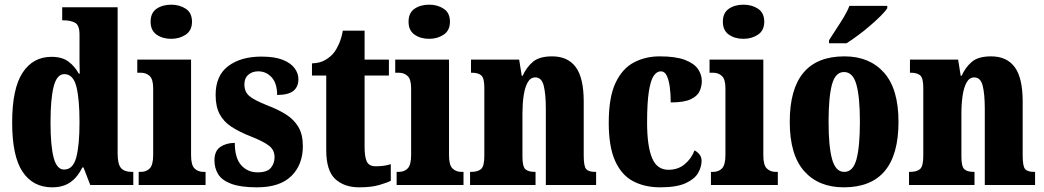

<svg xmlns="http://www.w3.org/2000/svg" viewBox="-20 -791 4466 821"><path d="M203 10Q121 10 76.5 -56.5Q32 -123 32 -267Q32 -412 76.5 -480Q121 -548 200 -548Q246 -548 273 -527.5Q300 -507 317 -476H321Q320 -499 320 -529Q320 -559 320 -588V-643Q320 -684 300.5 -694Q281 -704 254 -704H246V-760H483V-135Q483 -89 497.5 -72.5Q512 -56 543 -56H550V0H366L337 -75H332Q313 -35 282 -12.5Q251 10 203 10ZM254 -66Q292 -66 306 -117.5Q320 -169 320 -269Q320 -368 306.5 -421Q293 -474 255 -474Q223 -474 209.5 -421Q196 -368 196 -268Q196 -167 209.5 -116.5Q223 -66 254 -66Z M712 -625Q675 -625 649.5 -643Q624 -661 624 -698Q624 -736 649.5 -753.5Q675 -771 712 -771Q748 -771 774.5 -753.5Q801 -736 801 -698Q801 -661 774.5 -643Q748 -625 712 -625ZM573 0V-56H582Q606 -56 620.5 -71Q635 -86 635 -129V-413Q635 -452 620 -466Q605 -480 582 -480H567V-536H797V-127Q797 -85 812 -70.5Q827 -56 850 -56H859V0Z M1079 10Q1009 10 969 -5Q929 -20 913 -46Q897 -72 897 -105Q897 -146 922.5 -163Q948 -180 984 -180Q984 -115 1011.5 -84.5Q1039 -54 1081 -54Q1122 -54 1138 -73Q1154 -92 1154 -119Q1154 -150 1129.5 -168.5Q1105 -187 1054 -207Q1003 -227 969.5 -249Q936 -271 919 -303.5Q902 -336 902 -385Q902 -468 956 -508.5Q1010 -549 1098 -549Q1155 -549 1189.5 -535Q1224 -521 1240 -499Q1256 -477 1256 -453Q1256 -419 1234 -402Q1212 -385 1165 -385Q1165 -435 1141.5 -460.5Q1118 -486 1084 -486Q1059 -486 1042 -471.5Q1025 -457 1025 -430Q1025 -399 1045.5 -381Q1066 -363 1124 -340Q1169 -323 1203 -301.5Q1237 -280 1256 -248Q1275 -216 1275 -166Q1275 -87 1226 -38.5Q1177 10 1079 10Z M1516 10Q1452 10 1413.5 -25.5Q1375 -61 1375 -149V-468H1314V-520Q1349 -521 1372.5 -535.5Q1396 -550 1408 -566Q1419 -580 1429.5 -603.5Q1440 -627 1446 -660H1539V-536H1643V-468H1539V-163Q1539 -120 1548.5 -100Q1558 -80 1587 -80Q1624 -80 1651 -89V-18Q1636 -10 1602 0Q1568 10 1516 10Z M1815 -625Q1778 -625 1752.5 -643Q1727 -661 1727 -698Q1727 -736 1752.5 -753.5Q1778 -771 1815 -771Q1851 -771 1877.5 -753.5Q1904 -736 1904 -698Q1904 -661 1877.5 -643Q1851 -625 1815 -625ZM1676 0V-56H1685Q1709 -56 1723.5 -71Q1738 -86 1738 -129V-413Q1738 -452 1723 -466Q1708 -480 1685 -480H1670V-536H1900V-127Q1900 -85 1915 -70.5Q1930 -56 1953 -56H1962V0Z M1990 0V-56H1994Q2023 -56 2037 -68Q2051 -80 2051 -124V-416Q2051 -457 2038 -468.5Q2025 -480 1998 -480H1994V-536H2200L2211 -467H2215Q2231 -503 2258.5 -526.5Q2286 -550 2341 -550Q2408 -550 2442 -504Q2476 -458 2476 -357V-126Q2476 -80 2486.5 -68Q2497 -56 2525 -56H2529V0H2314V-325Q2314 -389 2305 -424.5Q2296 -460 2269 -460Q2248 -460 2236 -438Q2224 -416 2219 -381Q2214 -346 2214 -306V-121Q2214 -79 2226.5 -67.5Q2239 -56 2267 -56H2270V0Z M2803 10Q2737 10 2687.5 -16Q2638 -42 2610.5 -102.5Q2583 -163 2583 -266Q2583 -375 2612 -436.5Q2641 -498 2690.5 -524Q2740 -550 2801 -550Q2869 -550 2908.5 -535Q2948 -520 2964.5 -496Q2981 -472 2981 -444Q2981 -423 2972 -402Q2963 -381 2934.5 -367Q2906 -353 2848 -353Q2848 -389 2844 -419Q2840 -449 2831 -467.5Q2822 -486 2806 -486Q2788 -486 2775 -466.5Q2762 -447 2754.5 -399.5Q2747 -352 2747 -267Q2747 -167 2768 -116Q2789 -65 2838 -65Q2879 -65 2907.5 -88.5Q2936 -112 2950 -148Q2963 -141 2971.5 -130Q2980 -119 2980 -103Q2980 -78 2965.5 -52Q2951 -26 2912.5 -8Q2874 10 2803 10Z M3159 -625Q3122 -625 3096.5 -643Q3071 -661 3071 -698Q3071 -736 3096.5 -753.5Q3122 -771 3159 -771Q3195 -771 3221.5 -753.5Q3248 -736 3248 -698Q3248 -661 3221.5 -643Q3195 -625 3159 -625ZM3020 0V-56H3029Q3053 -56 3067.5 -71Q3082 -86 3082 -129V-413Q3082 -452 3067 -466Q3052 -480 3029 -480H3014V-536H3244V-127Q3244 -85 3259 -70.5Q3274 -56 3297 -56H3306V0Z M3588 10Q3480 10 3418.5 -59.5Q3357 -129 3357 -270Q3357 -550 3591 -550Q3698 -550 3760 -480.5Q3822 -411 3822 -270Q3822 10 3588 10ZM3590 -56Q3628 -56 3642.5 -110.5Q3657 -165 3657 -270Q3657 -376 3642 -429.5Q3627 -483 3589 -483Q3552 -483 3537.5 -429.5Q3523 -376 3523 -270Q3523 -165 3538 -110.5Q3553 -56 3590 -56ZM3525 -619Q3538 -640 3555 -665.5Q3572 -691 3588 -717.5Q3604 -744 3612 -766H3774V-756Q3766 -743 3746.5 -723.5Q3727 -704 3701.5 -682Q3676 -660 3649 -640Q3622 -620 3600 -606H3525Z M3867 0V-56H3871Q3900 -56 3914 -68Q3928 -80 3928 -124V-416Q3928 -457 3915 -468.5Q3902 -480 3875 -480H3871V-536H4077L4088 -467H4092Q4108 -503 4135.5 -526.5Q4163 -550 4218 -550Q4285 -550 4319 -504Q4353 -458 4353 -357V-126Q4353 -80 4363.5 -68Q4374 -56 4402 -56H4406V0H4191V-325Q4191 -389 4182 -424.5Q4173 -460 4146 -460Q4125 -460 4113 -438Q4101 -416 4096 -381Q4091 -346 4091 -306V-121Q4091 -79 4103.5 -67.5Q4116 -56 4144 -56H4147V0Z"/></svg>

Font: Noto Serif Sinhala ExtraCondensed Black
Style: Regular
Weight: 900
Width: 2
Designer: Jelle Bosma - Monotype Design Team
Foundry: Monotype Imaging Inc.
Version: Version 2.007; ttfautohint (v1.8.4.7-5d5b)